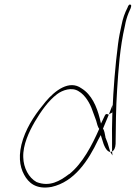

<svg xmlns="http://www.w3.org/2000/svg" viewBox="-20 -761 612 867"><path d="M84 -133C61 -63 68 -10 89 28C108 63 141 96 213 83C316 60 379 -36 423 -129L435 -151L442 -129C448 -106 461 -75 478 -75L466 -115C463 -123 459 -132 456 -141V-143C453 -156 452 -171 445 -180L472 -245L468 -243C467 -245 467 -245 464 -246C457 -247 456 -245 449 -230L436 -203L430 -228C417 -279 394 -334 348 -362C293 -402 228 -352 186 -302C147 -255 107 -201 84 -133ZM85 -51C83 -107 111 -166 137 -211C164 -257 198 -306 238 -336C262 -354 304 -369 335 -349C365 -332 387 -293 397 -263L414 -217C418 -203 421 -188 428 -179C396 -106 353 -23 293 25H292C250 57 204 84 145 61C110 42 86 -3 85 -51ZM528 -644C523 -621 517 -594 513 -562C500 -462 492 -358 488 -263L487 -236C486 -197 485 -160 486 -126V-77C495 -81 501 -93 502 -111C503 -187 503 -271 509 -358C515 -447 521 -545 544 -644C548 -667 554 -686 560 -701L570 -724C573 -734 574 -738 569 -740C565 -743 559 -737 556 -727C543 -701 535 -680 528 -644ZM472 -245C478 -248 487 -253 487 -253C487 -256 488 -259 488 -263V-287ZM478 -75 488 -59 486 -77C484 -76 481 -75 479 -75Z"/></svg>

Font: Stray Cat
Style: ExLtExtObl
Weight: 200
Version: Version 1.0